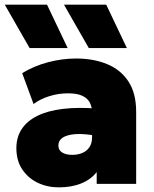

<svg xmlns="http://www.w3.org/2000/svg" viewBox="-44 -792 662 827"><path d="M209.5 15Q159.5 15 118 -5Q76.5 -25 51.5 -62.8Q26.5 -100.5 26.5 -154Q26.5 -200.5 49.2 -235.5Q72 -270.5 116.5 -292.8Q161 -315 226.8 -323Q292.5 -331 378.5 -324L379.5 -205Q345.5 -212.5 314.5 -214.2Q283.5 -216 259.5 -211.5Q235.5 -207 221.5 -195.8Q207.5 -184.5 207.5 -165.5Q207.5 -145 224 -135Q240.5 -125 267 -125Q291 -125 310.2 -133Q329.5 -141 341 -157.8Q352.5 -174.5 352.5 -201V-307Q352.5 -331 343 -349.8Q333.5 -368.5 311 -379.2Q288.5 -390 248.5 -390Q208.5 -390 169.2 -378Q130 -366 100.5 -344L51.5 -477Q103.5 -508.5 164 -524.2Q224.5 -540 283.5 -540Q358 -540 416.5 -516.2Q475 -492.5 508.8 -441.8Q542.5 -391 542.5 -310V0H372.5V-51Q348.5 -19.5 306.5 -2.2Q264.5 15 209.5 15ZM338.5 -585 231.5 -772H413.5L502.5 -585ZM83.5 -585 -23.5 -772H158.5L247.5 -585Z"/></svg>

Font: Geologica Cursive Black
Style: Regular
Weight: 900
Designer: Sindre Bremnes, Frode Helland
Foundry: Monokrom Skriftforlag AS
Version: Version 1.010;gftools[0.9.28]